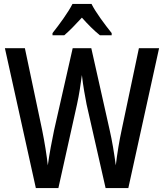

<svg xmlns="http://www.w3.org/2000/svg" viewBox="-20 -960 837 980"><path d="M447 -940H350C329 -898 283 -835 248 -791V-780H308C334 -802 366 -835 398 -870C429 -835 460 -804 490 -780H550V-791C515 -835 469 -896 447 -940ZM792 -714H689L601 -297C589 -242 578 -175 571 -116C563 -177 552 -243 540 -295L446 -714H351L256 -295C245 -243 232 -174 224 -116C219 -164 208 -233 195 -297L107 -714H5L163 0H278L373 -427C384 -476 393 -538 398 -577C404 -522 415 -463 422 -427L519 0H635Z"/></svg>

Font: Noto Sans Armenian Condensed Medium
Style: Regular
Weight: 500
Width: 3
Designer: Monotype Design Team
Foundry: Monotype Imaging Inc.
Version: Version 2.008